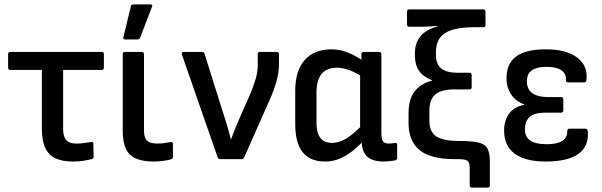

<svg xmlns="http://www.w3.org/2000/svg" viewBox="-20 -726 2746 876"><path d="M314 11Q265 11 233.5 -3.5Q202 -18 186.5 -51Q171 -84 171 -140V-407H28Q17 -407 17 -417V-479Q17 -489 28 -489H444Q454 -489 454 -479V-417Q454 -407 444 -407H268V-138Q268 -102 282.5 -86.5Q297 -71 327 -71Q347 -71 364.5 -73.5Q382 -76 396 -78Q406 -80 406 -70L407 -11Q407 -1 398 0Q382 4 361 7.5Q340 11 314 11Z M681 11Q632 11 600.5 -2.5Q569 -16 554.5 -47Q540 -78 540 -130V-479Q540 -489 549 -489H626Q637 -489 637 -479V-131Q637 -97 651 -84Q665 -71 698 -71Q715 -71 729.5 -73Q744 -75 759 -78Q769 -80 769 -69V-9Q769 -2 760 1Q746 5 725 8Q704 11 681 11ZM551 -546Q541 -546 543 -556L577 -697Q578 -706 589 -706H666Q679 -706 673 -694L619 -553Q615 -546 608 -546Z M984 0Q976 0 973 -8L810 -477Q806 -489 818 -489H901Q911 -489 913 -481L998 -211Q1008 -182 1016.5 -152Q1025 -122 1033 -92H1035Q1045 -120 1056.5 -148Q1068 -176 1080 -203L1124 -302Q1137 -335 1146.5 -366Q1156 -397 1156 -434V-479Q1156 -489 1166 -489H1243Q1253 -489 1253 -479V-439Q1253 -395 1241 -353.5Q1229 -312 1209 -267L1094 -8Q1090 0 1082 0Z M1463 11Q1395 11 1361 -31.5Q1327 -74 1327 -160V-312Q1327 -403 1370 -452Q1413 -501 1492 -501Q1533 -501 1572.5 -484Q1612 -467 1637 -447V-373Q1608 -393 1576.5 -405Q1545 -417 1518 -417Q1471 -417 1447.5 -389Q1424 -361 1424 -303V-167Q1424 -120 1441.5 -97Q1459 -74 1495 -74Q1528 -74 1561 -94.5Q1594 -115 1640 -163L1644 -89Q1615 -58 1586 -35.5Q1557 -13 1527 -1Q1497 11 1463 11ZM1730 11Q1680 11 1655 -12Q1630 -35 1630 -86V-107L1623 -131V-403L1629 -433V-479Q1629 -489 1640 -489H1710Q1720 -489 1720 -479V-121Q1720 -91 1727.5 -81Q1735 -71 1754 -71Q1761 -71 1768.5 -72Q1776 -73 1783 -74Q1792 -75 1792 -65V-5Q1792 3 1782 6Q1771 8 1756.5 9.5Q1742 11 1730 11Z M2133 130Q2123 130 2123 121V41Q2123 25 2119 16Q2115 7 2104 3.5Q2093 0 2074 0H2054Q1944 0 1894 -41.5Q1844 -83 1844 -164V-208Q1844 -274 1872 -309.5Q1900 -345 1951 -358V-360Q1910 -376 1891.5 -403.5Q1873 -431 1873 -472V-483Q1873 -529 1897.5 -559.5Q1922 -590 1977 -606V-608Q1958 -606 1938 -605Q1918 -604 1900 -604H1847Q1837 -604 1837 -614V-673Q1837 -683 1847 -683H2185Q2195 -683 2195 -673V-612Q2195 -602 2187 -602H2149Q2053 -602 2011 -575.5Q1969 -549 1969 -488V-475Q1969 -433 1993.5 -413.5Q2018 -394 2068 -394H2122Q2128 -394 2130 -391Q2132 -388 2132 -383V-328Q2132 -318 2122 -318H2051Q1994 -318 1966.5 -295.5Q1939 -273 1939 -220V-176Q1939 -124 1971 -103.5Q2003 -83 2072 -83Q2128 -83 2159.5 -76.5Q2191 -70 2203 -50Q2215 -30 2215 10V121Q2215 130 2205 130Z M2470 11Q2378 11 2329 -24.5Q2280 -60 2280 -130Q2280 -175 2302 -206.5Q2324 -238 2372 -248V-250Q2334 -263 2312.5 -294.5Q2291 -326 2291 -369Q2291 -436 2335 -468.5Q2379 -501 2471 -501Q2563 -501 2612.5 -464Q2662 -427 2656 -364Q2655 -350 2645 -350H2571Q2562 -350 2562 -363Q2563 -391 2540.5 -406Q2518 -421 2472 -421Q2429 -421 2406.5 -405Q2384 -389 2384 -355Q2384 -319 2408.5 -301Q2433 -283 2484 -283H2540Q2550 -283 2550 -272V-222Q2550 -212 2540 -212H2469Q2419 -212 2397 -193Q2375 -174 2375 -135Q2375 -101 2399.5 -84.5Q2424 -68 2474 -68Q2521 -68 2544.5 -82.5Q2568 -97 2568 -126Q2568 -139 2577 -139H2651Q2661 -139 2662 -124Q2667 -59 2619 -24Q2571 11 2470 11Z"/></svg>

Font: Sofia Sans Semi Condensed SemiBold
Style: Regular
Weight: 600
Designer: Botio Nikoltchev, Ani Petrova
Foundry: lettersoup
Version: Version 4.100